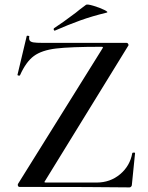

<svg xmlns="http://www.w3.org/2000/svg" viewBox="-20 -811 642 833"><path d="M424 -600Q427 -605 426.5 -606.5Q426 -608 419 -608Q285 -608 223 -600.5Q161 -593 127 -568Q93 -543 67 -485Q66 -482 60.5 -483Q55 -484 56 -487L96 -655Q96 -656 100 -656Q103 -656 105.5 -655Q108 -654 107 -653Q105 -641 109 -635Q113 -629 125.5 -627Q138 -625 165 -625H529Q534 -625 536.5 -620Q539 -615 536 -612L176 -27Q172 -22 173 -20.5Q174 -19 180 -19H399Q458 -19 501 -55Q544 -91 554 -147Q555 -149 560.5 -149Q566 -149 566 -147L552 -8Q552 -5 549 -1.5Q546 2 542 2Q394 0 64 0Q60 0 58 -4.5Q56 -9 58 -13ZM218 -678Q214 -678 213 -682.5Q212 -687 215 -689Q248 -710 309 -756Q323 -768 353 -790Q358 -794 385 -786Q412 -778 432.5 -768Q453 -758 442 -756Q380 -741 328.5 -722.5Q277 -704 220 -679Z"/></svg>

Font: Cormorant SC SemiBold
Style: Regular
Weight: 600
Designer: Christian Thalmann (Catharsis Fonts)
Version: Version 3.000